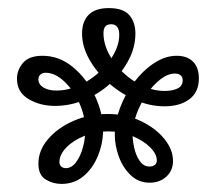

<svg xmlns="http://www.w3.org/2000/svg" viewBox="-20 -736 539 475"><path d="M22 -541Q22 -563 37 -580.5Q52 -598 85 -598Q127 -598 161 -569.5Q195 -541 215 -498.5Q235 -456 235 -414Q235 -382 222.5 -351Q210 -320 187 -300.5Q164 -281 132 -281Q111 -281 93 -292Q75 -303 75 -331Q75 -364 99 -392Q123 -420 162 -437Q201 -454 246 -454Q292 -454 328.5 -436.5Q365 -419 386.5 -392.5Q408 -366 408 -338Q408 -314 391.5 -299Q375 -284 350 -284Q323 -284 303.5 -302.5Q284 -321 274 -348.5Q264 -376 264 -403Q264 -435 277 -469.5Q290 -504 312 -533Q334 -562 361.5 -580Q389 -598 417 -598Q443 -598 457.5 -583.5Q472 -569 472 -542Q472 -508 448.5 -490.5Q425 -473 387 -473Q350 -473 314 -489Q278 -505 248.5 -531Q219 -557 201 -589Q183 -621 183 -653Q183 -683 199.5 -699.5Q216 -716 249 -716Q285 -716 300 -698.5Q315 -681 315 -653Q315 -619 298 -587Q281 -555 253 -529.5Q225 -504 189.5 -489Q154 -474 116 -474Q79 -474 50.5 -491Q22 -508 22 -541ZM75 -540Q75 -527 87.5 -519.5Q100 -512 119 -512Q157 -512 193 -533.5Q229 -555 252 -587Q275 -619 275 -650Q275 -676 255 -676Q245 -676 240.5 -670.5Q236 -665 236 -654Q236 -629 249 -603.5Q262 -578 284 -557Q306 -536 333 -523.5Q360 -511 388 -511Q406 -511 419 -517Q432 -523 432 -538Q432 -545 427 -549.5Q422 -554 413 -554Q395 -554 376.5 -539.5Q358 -525 342.5 -502Q327 -479 317.5 -453Q308 -427 308 -403Q308 -389 312 -370.5Q316 -352 325.5 -338Q335 -324 350 -324Q358 -324 363 -328Q368 -332 368 -339Q368 -355 351.5 -371.5Q335 -388 307.5 -399.5Q280 -411 248 -411Q216 -411 188 -399.5Q160 -388 143.5 -370.5Q127 -353 127 -335Q127 -328 131.5 -324Q136 -320 143 -320Q157 -320 168 -334.5Q179 -349 185 -371Q191 -393 191 -414Q191 -449 176 -481.5Q161 -514 138.5 -535Q116 -556 93 -556Q85 -556 80 -551.5Q75 -547 75 -540Z"/></svg>

Font: Arima Thin
Style: Regular
Weight: 100
Designer: Joana Correia and Natanael Gama
Foundry: NDISCOVER
Version: Version 1.101;gftools[0.9.23]